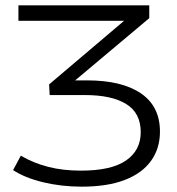

<svg xmlns="http://www.w3.org/2000/svg" viewBox="-20 -509 664 719"><path d="M286 190Q210 190 141.5 173.5Q73 157 29 128L58 74Q106 102 161 116Q216 130 283 130Q397 130 452 92Q507 54 507 -14Q507 -86 452.5 -119.5Q398 -153 299 -153H166L164 -193L467 -450V-431H49V-489H539V-441L240 -190L233 -208H306Q436 -208 507.5 -159.5Q579 -111 579 -16Q579 47 545.5 93.5Q512 140 447 165Q382 190 286 190Z"/></svg>

Font: Nunito Sans 10pt Expanded Light
Style: Regular
Weight: 300
Width: 7
Designer: Vernon Adams
Foundry: Vernon Adams
Version: Version 3.101;gftools[0.9.27]